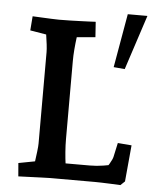

<svg xmlns="http://www.w3.org/2000/svg" viewBox="-54 -802 709 854"><g transform="rotate(5 301.0 -375.5)"><path d="M59.7 5 54.7 -54.2 175.7 -77.2 121.5 -26.1Q124.1 -39.5 127.4 -63.3Q130.7 -87 133.7 -111.4Q136.7 -135.8 136.7 -149V-556.6Q136.7 -569.5 134.2 -590.7Q131.7 -611.9 128.2 -634.2Q124.7 -656.5 121.5 -671L175.7 -626.6L56.1 -646.5L61.1 -710Q79.5 -709 102.1 -708Q124.8 -707 146 -706Q167.1 -705 178.6 -705Q204.5 -705 229.6 -705.7Q254.8 -706.4 276.9 -707.2Q298.9 -708 316.1 -708.7Q333.3 -709.4 342.7 -710L347.4 -641.5L216.7 -630.3L270 -672.3Q267.7 -656.6 264.4 -632Q261.1 -607.5 258.8 -579.7Q256.5 -552 256.5 -526.6V-179Q256.5 -151.7 258.8 -121.4Q261.1 -91.1 264.7 -65.4Q268.4 -39.7 270.4 -26.1L226.5 -70.9H371.4Q403.3 -70.9 432.1 -75.7Q461 -80.5 472.7 -83.5L428.1 -42.4Q446.1 -64 459 -86.1Q472 -108.2 474 -118.5L487.7 -181.4L549.4 -176.4L534.4 -14L515.4 4Q493.9 3 470.8 2Q447.6 1 428.9 0.5Q410.1 0 401.4 0H201.4Q190.6 0 166.5 1Q142.5 2 113.9 3Q85.4 4 59.7 5ZM489.6 -511.7 439.9 -516 481.9 -756H569.6Z"/></g></svg>

Font: Andada Pro
Style: Regular
Weight: 400
Designer: Carolina Giovagnoli
Foundry: Huerta Tipografica
Version: Version 3.003